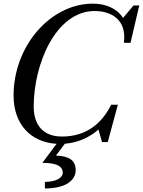

<svg xmlns="http://www.w3.org/2000/svg" viewBox="-20 -780 784 1054"><path d="M324.5 168C324.5 197.5 285.5 218.5 226.5 218.5V254.5C347.5 254.5 395.5 205 395.5 155C395.5 99.5 359.5 77 287 74L336 9C407 3.5 471 -25 520.5 -69L540 0H571.5L627 -205H590C540 -103 454.5 -30.5 320.5 -30.5C216.5 -30.5 165 -93.5 165 -195.5C165 -427.5 286 -719.5 500 -719.5C584 -719.5 678 -677 660 -545H696.5L744.5 -750H713L655.5 -681.5C622 -733.5 561.5 -760 490 -760C257 -760 54.5 -528 54.5 -255C54.5 -99 148 1 290.5 9.5L212.5 114C277.5 114 324.5 127 324.5 168Z"/></svg>

Font: Bodoni* 06pt
Style: Italic
Weight: 400
Italic angle: -13°
Version: Version 2.3